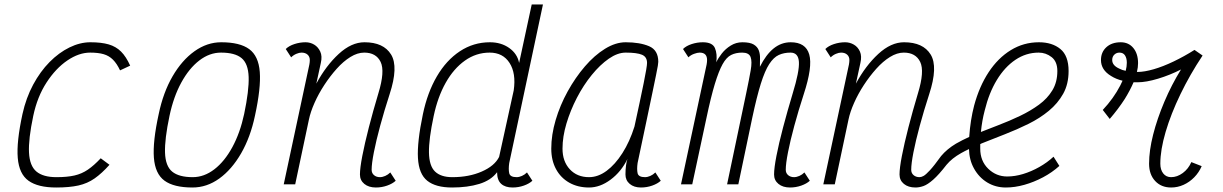

<svg xmlns="http://www.w3.org/2000/svg" viewBox="-20 -820 5440 854"><path d="M428 -116 467 -87Q433 -49 401 -26.5Q369 -4 329 5Q289 14 230 14Q149 14 107 -16Q65 -46 59 -117.5Q53 -189 80 -313Q96 -385 127.5 -443.5Q159 -502 200.5 -544Q242 -586 289 -609Q336 -632 382 -632Q431 -632 463.5 -622.5Q496 -613 518.5 -590.5Q541 -568 559 -528L514 -507Q500 -537 482.5 -554.5Q465 -572 441 -579Q417 -586 381 -586Q331 -586 279.5 -551Q228 -516 187 -453Q146 -390 128 -305Q106 -201 109 -141.5Q112 -82 142 -57Q172 -32 231 -32Q279 -32 311.5 -39.5Q344 -47 371 -65.5Q398 -84 428 -116Z M836 14Q753 14 711.5 -16.5Q670 -47 664.5 -118.5Q659 -190 686 -313Q706 -409 747.5 -480.5Q789 -552 845 -592Q901 -632 964 -632Q1047 -632 1088.5 -601.5Q1130 -571 1135.5 -500Q1141 -429 1114 -305Q1094 -210 1052.5 -138Q1011 -66 955.5 -26Q900 14 836 14ZM837 -32Q888 -32 933.5 -67Q979 -102 1013.5 -165.5Q1048 -229 1066 -313Q1088 -418 1086 -477.5Q1084 -537 1054.5 -561.5Q1025 -586 963 -586Q912 -586 866.5 -551Q821 -516 786.5 -453Q752 -390 734 -305Q712 -201 714 -141Q716 -81 746 -56.5Q776 -32 837 -32Z M1716 -53 1740 -16Q1726 -3 1702 5.5Q1678 14 1652 14Q1620 14 1600.5 -2Q1581 -18 1581 -44Q1581 -72 1591.5 -126.5Q1602 -181 1620.5 -253Q1639 -325 1663 -405Q1693 -503 1673 -544.5Q1653 -586 1600 -586Q1570 -586 1538.5 -566.5Q1507 -547 1477.5 -514Q1448 -481 1422.5 -442Q1397 -403 1379 -362.5Q1361 -322 1354 -288L1293 0H1242L1356 -533Q1357 -538 1357.5 -543.5Q1358 -549 1358 -553Q1358 -568 1348 -577Q1338 -586 1321 -586Q1311 -586 1298 -580.5Q1285 -575 1275 -565L1251 -602Q1265 -616 1289.5 -624Q1314 -632 1339 -632Q1360 -632 1377.5 -621.5Q1395 -611 1404.5 -590.5Q1414 -570 1407 -540L1387 -448Q1430 -528 1486.5 -580Q1543 -632 1601 -632Q1686 -632 1719.5 -577.5Q1753 -523 1713 -401Q1689 -327 1671 -260.5Q1653 -194 1643 -143Q1633 -92 1633 -65Q1633 -50 1643.5 -41Q1654 -32 1670 -32Q1681 -32 1693.5 -37.5Q1706 -43 1716 -53Z M2278 -32Q2289 -32 2301.5 -37.5Q2314 -43 2324 -53L2348 -16Q2334 -3 2310 5.5Q2286 14 2260 14Q2227 14 2209 -2.5Q2191 -19 2191 -54Q2164 -18 2112 -2Q2060 14 1991 14Q1918 14 1880.5 -16Q1843 -46 1839 -117Q1835 -188 1861 -312Q1881 -408 1923 -480Q1965 -552 2025.5 -592Q2086 -632 2159 -632Q2209 -632 2245 -606.5Q2281 -581 2289 -540L2345 -800H2395L2245 -95Q2241 -67 2245 -49.5Q2249 -32 2278 -32ZM1992 -32Q2066 -32 2123 -57Q2180 -82 2200 -122L2265 -418Q2276 -494 2246.5 -540Q2217 -586 2158 -586Q2098 -586 2048 -550.5Q1998 -515 1962.5 -452Q1927 -389 1909 -304Q1887 -201 1888 -141.5Q1889 -82 1915 -57Q1941 -32 1992 -32Z M2895 -53 2919 -16Q2905 -3 2881 5.5Q2857 14 2831 14Q2800 14 2781 -2Q2762 -18 2762 -44Q2762 -65 2764.5 -84Q2767 -103 2771 -113Q2743 -56 2696 -21Q2649 14 2600 14Q2550 14 2512 -7.5Q2474 -29 2453 -68Q2432 -107 2432 -159Q2432 -220 2451.5 -286Q2471 -352 2505 -413.5Q2539 -475 2581.5 -524.5Q2624 -574 2671 -603Q2718 -632 2763 -632Q2826 -632 2867 -614.5Q2908 -597 2908 -545Q2908 -541 2906 -527.5Q2904 -514 2898 -486Q2892 -458 2882 -408.5Q2872 -359 2855.5 -282Q2839 -205 2816 -95Q2812 -67 2816 -49.5Q2820 -32 2849 -32Q2860 -32 2872.5 -37.5Q2885 -43 2895 -53ZM2600 -32Q2640 -32 2678 -60Q2716 -88 2748.5 -139Q2781 -190 2802 -257Q2828 -376 2843 -450Q2858 -524 2858 -540Q2858 -567 2835.5 -576.5Q2813 -586 2763 -586Q2727 -586 2688 -559Q2649 -532 2612 -486.5Q2575 -441 2546 -385Q2517 -329 2499.5 -270.5Q2482 -212 2482 -159Q2482 -102 2514.5 -67Q2547 -32 2600 -32Z M3494 14Q3462 14 3442.5 -2Q3423 -18 3423 -44Q3423 -72 3433.5 -126.5Q3444 -181 3463 -253Q3482 -325 3506 -405Q3536 -503 3533.5 -544.5Q3531 -586 3496 -586Q3467 -586 3444 -575.5Q3421 -565 3401.5 -535Q3382 -505 3364 -447.5Q3346 -390 3326 -296L3264 0H3214L3299 -405Q3312 -467 3319 -507Q3326 -547 3318.5 -566.5Q3311 -586 3281 -586Q3253 -586 3232 -575.5Q3211 -565 3194 -534.5Q3177 -504 3159.5 -446.5Q3142 -389 3122 -294L3059 0H3009L3123 -533Q3124 -538 3124.5 -543.5Q3125 -549 3125 -553Q3125 -586 3092 -586Q3082 -586 3067 -580.5Q3052 -575 3042 -565L3018 -602Q3032 -616 3056.5 -624Q3081 -632 3106 -632Q3149 -632 3160 -606Q3171 -580 3166 -543Q3174 -561 3190.5 -582Q3207 -603 3230.5 -617.5Q3254 -632 3282 -632Q3316 -632 3332.5 -622Q3349 -612 3355 -596Q3361 -580 3360.5 -560.5Q3360 -541 3360 -523Q3387 -577 3421 -604.5Q3455 -632 3497 -632Q3564 -632 3579.5 -577.5Q3595 -523 3555 -401Q3531 -327 3513 -260.5Q3495 -194 3485 -143Q3475 -92 3475 -65Q3475 -50 3485.5 -41Q3496 -32 3512 -32Q3523 -32 3535.5 -37.5Q3548 -43 3558 -53L3582 -16Q3568 -3 3544 5.5Q3520 14 3494 14Z M4166 -126Q4192 -157 4232 -181Q4260 -197 4291 -211Q4296 -286 4313 -351Q4336 -436 4377.5 -499Q4419 -562 4476 -597Q4533 -632 4601 -632Q4660 -632 4696.5 -602Q4733 -572 4733 -504Q4733 -446 4709 -403Q4685 -360 4645 -327Q4605 -294 4554.5 -269Q4504 -244 4450 -223Q4396 -202 4346 -182Q4343 -180 4340 -179Q4340 -169 4340 -159Q4340 -104 4375.5 -69.5Q4411 -35 4460 -35Q4494 -35 4530.5 -46Q4567 -57 4602.5 -77Q4638 -97 4666 -123L4692 -82Q4660 -53 4619.5 -31.5Q4579 -10 4536.5 2Q4494 14 4454 14Q4408 14 4371 -8.5Q4334 -31 4312 -71Q4291 -109 4290 -157Q4271 -148 4255 -139Q4214 -116 4190 -87Q4156 -43 4131 -21Q4106 1 4087.5 7.5Q4069 14 4052 14Q4020 14 4000.5 -2Q3981 -18 3981 -44Q3981 -72 3991.5 -126.5Q4002 -181 4020.5 -253Q4039 -325 4063 -405Q4093 -503 4073 -544.5Q4053 -586 4000 -586Q3970 -586 3938.5 -566.5Q3907 -547 3877.5 -514Q3848 -481 3822.5 -442Q3797 -403 3779 -362.5Q3761 -322 3754 -288L3693 0H3642L3756 -533Q3757 -538 3757.5 -543.5Q3758 -549 3758 -553Q3758 -568 3748 -577Q3738 -586 3721 -586Q3711 -586 3698 -580.5Q3685 -575 3675 -565L3651 -602Q3665 -616 3689.5 -624Q3714 -632 3739 -632Q3760 -632 3778 -621.5Q3796 -611 3805 -590.5Q3814 -570 3807 -540L3787 -448Q3830 -528 3886.5 -580Q3943 -632 4001 -632Q4086 -632 4119.5 -577.5Q4153 -523 4113 -401Q4089 -327 4071 -260.5Q4053 -194 4043 -143Q4033 -92 4033 -65Q4033 -50 4043.5 -41Q4054 -32 4070 -32Q4078 -32 4088 -37.5Q4098 -43 4116.5 -63Q4135 -83 4166 -126ZM4343 -233Q4381 -248 4420 -263Q4470 -282 4517 -304.5Q4564 -327 4601.5 -354.5Q4639 -382 4661 -418.5Q4683 -455 4683 -504Q4683 -546 4657.5 -566Q4632 -586 4600 -586Q4544 -586 4496.5 -554Q4449 -522 4414 -464.5Q4379 -407 4360 -329Q4348 -284 4343 -233Z M4916 -291 4885 -331Q4933 -382 4963 -440Q4968 -451 4973 -461Q4944 -468 4922 -482Q4877 -509 4877 -553Q4877 -588 4901 -610Q4925 -632 4965 -632Q5000 -632 5021 -606.5Q5042 -581 5042 -539Q5042 -521 5037 -500Q5038 -500 5040 -500Q5070 -500 5111.5 -512Q5153 -524 5200 -546.5Q5247 -569 5293 -598L5329 -573Q5273 -489 5230.5 -401Q5188 -313 5164.5 -233Q5141 -153 5141 -92Q5141 -65 5154 -48.5Q5167 -32 5189 -32Q5216 -32 5241 -50.5Q5266 -69 5279 -99L5325 -81Q5313 -53 5292 -31.5Q5271 -10 5244.5 2Q5218 14 5189 14Q5145 14 5118 -15Q5091 -44 5091 -92Q5091 -150 5109 -221Q5127 -292 5159 -367.5Q5191 -443 5233 -511Q5184 -486 5131 -470Q5078 -454 5040 -454Q5031 -454 5022 -454Q5007 -419 4983 -380Q4954 -335 4916 -291ZM4987 -505Q4992 -524 4992 -541Q4992 -561 4984 -573.5Q4976 -586 4959 -586Q4946 -586 4936.5 -577Q4927 -568 4927 -553Q4927 -529 4958 -515Q4971 -508 4987 -505Z"/></svg>

Font: Victor Mono Thin Thin
Style: Italic
Weight: 250
Italic angle: -12°
Monospace: yes
Version: Version 1.561;gftools[0.9.30]